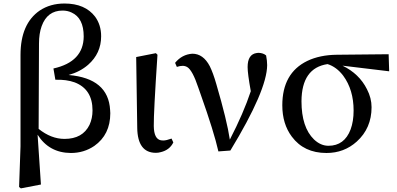

<svg xmlns="http://www.w3.org/2000/svg" viewBox="-20 -834 2201 1065"><path d="M196.3 -592.8 194.3 -119.1Q263.7 -63.5 337.9 -63.5Q438.5 -63.5 476.6 -141.6Q493.2 -177.7 493.2 -221.7Q493.2 -338.9 394.5 -377Q348.6 -393.6 287.1 -391.6L276.4 -454.1Q443.4 -491.2 444.3 -631.8Q444.3 -734.4 377 -764.6Q354.5 -775.4 327.1 -775.4Q242.2 -775.4 210.9 -688.5Q196.3 -647.5 196.3 -592.8ZM93.8 -22.5V-529.3Q93.8 -702.1 200.2 -775.4Q258.8 -814.5 337.9 -814.5Q452.1 -814.5 507.8 -741.2Q541 -695.3 541 -632.8Q541 -538.1 468.8 -474.6Q423.8 -435.5 360.4 -418Q581.1 -399.4 590.8 -223.6Q591.8 -214.8 591.8 -206.1Q591.8 -86.9 502.9 -24.4Q445.3 14.6 373 14.6Q252 13.7 188.5 -86.9L207 189.5L95.7 210.9L85.9 203.1Z M844.7 13.7Q743.2 13.7 741.2 -125Q741.2 -126 741.2 -127L735.4 -517.6L844.7 -539.1L853.5 -530.3Q832 -207 833 -134.8Q834 -62.5 873 -55.7Q879.9 -54.7 885.7 -54.7Q902.3 -54.7 931.6 -65.4L941.4 -43.9Q920.9 -2 872.1 9.8Q858.4 13.7 844.7 13.7Z M960.9 -462.9 951.2 -485.4Q989.3 -532.2 1046.9 -536.1Q1107.4 -536.1 1143.6 -466.8Q1162.1 -429.7 1179.7 -368.2Q1239.3 -165 1254.9 -59.6Q1331.1 -207 1371.1 -328.1Q1353.5 -425.8 1353.5 -461.9Q1353.5 -533.2 1404.3 -540Q1409.2 -541 1414.1 -541Q1440.4 -540 1456.1 -526.4Q1461.9 -496.1 1461.9 -472.7Q1460.9 -333 1257.8 1L1191.4 5.9Q1167 -102.5 1093.8 -308.6Q1085.9 -332 1080.1 -347.7Q1047.9 -444.3 1018.6 -461.9Q1006.8 -468.8 993.2 -468.8Q978.5 -468.8 960.9 -462.9Z M1801.8 -25.4Q1890.6 -25.4 1924.8 -116.2Q1941.4 -161.1 1941.4 -220.7Q1941.4 -335.9 1883.8 -414.1Q1846.7 -462.9 1796.9 -478.5Q1653.3 -457 1652.3 -272.5Q1652.3 -127.9 1721.7 -60.5Q1758.8 -25.4 1801.8 -25.4ZM2138.7 -438.5 1879.9 -469.7Q1972.7 -424.8 2015.6 -338.9Q2041 -290 2041 -239.3Q2041 -123 1959 -48.8Q1888.7 14.6 1791 14.6Q1666 14.6 1598.6 -76.2Q1545.9 -146.5 1545.9 -250Q1545.9 -428.7 1684.6 -496.1Q1753.9 -529.3 1848.6 -530.3L2135.7 -533.2Z"/></svg>

Font: GenYoMin JP SemiBold
Style: Regular
Weight: 600
Version: Version 1.001;PS 1;hotconv 16.6.51;makeotf.lib2.5.65220 DEVE